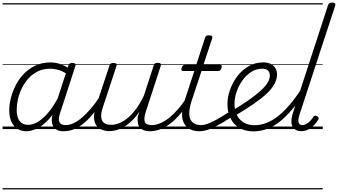

<svg xmlns="http://www.w3.org/2000/svg" viewBox="-20 -1005 2632 1495"><path d="M186 17Q144 17 114 -3Q84 -23 68 -59.5Q52 -96 52 -146Q52 -190 64.5 -240.5Q77 -291 102 -340.5Q127 -390 165.5 -430Q204 -470 256 -494.5Q308 -519 374 -519Q413 -519 452.5 -505Q492 -491 522 -467L511 -423Q469 -451 435.5 -460.5Q402 -470 371 -470Q317 -470 275 -449.5Q233 -429 201.5 -394Q170 -359 149.5 -317Q129 -275 119.5 -231.5Q110 -188 110 -150Q110 -114 119.5 -87.5Q129 -61 149 -47Q169 -33 200 -33Q236 -33 275.5 -56.5Q315 -80 356.5 -129Q398 -178 437 -254L450 -214Q406 -124 357.5 -73.5Q309 -23 264.5 -3Q220 17 186 17ZM474 17Q445 17 425 7Q405 -3 394 -22.5Q383 -42 383 -69Q383 -96 394 -130L512 -494Q516 -506 523 -510.5Q530 -515 543 -515Q561 -515 566 -507.5Q571 -500 566 -488L448 -125Q431 -74 443.5 -52.5Q456 -31 490 -31Q499 -31 502.5 -23.5Q506 -16 504.5 -7Q503 2 495.5 9.5Q488 17 474 17ZM0 460H622V470H0ZM0 -20H622V0H0ZM0 -505H622V-500H0ZM0 -980H622V-970H0Z M476 17Q465 17 460.5 9.5Q456 2 457.5 -7Q459 -16 467.5 -23.5Q476 -31 491 -31Q522 -31 554.5 -46.5Q587 -62 621 -91.5Q655 -121 690 -162.5Q725 -204 760 -257Q767 -268 776 -266.5Q785 -265 789.5 -257Q794 -249 788 -239Q751 -178 713.5 -130Q676 -82 637.5 -49.5Q599 -17 558.5 0Q518 17 476 17ZM622 460V470ZM622 -20V0ZM622 -505V-500ZM622 -980V-970Z M833 16Q786 16 754 -5Q722 -26 714 -68.5Q706 -111 727 -176L832 -494Q836 -506 842.5 -510.5Q849 -515 862 -515Q879 -515 885 -509Q891 -503 887 -491L780 -167Q766 -125 768 -94.5Q770 -64 789.5 -48.5Q809 -33 847 -33Q875 -33 907.5 -45.5Q940 -58 973.5 -85.5Q1007 -113 1039.5 -156.5Q1072 -200 1101 -262L1177 -496Q1181 -508 1187 -512Q1193 -516 1207 -516Q1223 -516 1229.5 -510.5Q1236 -505 1232 -493L1115 -134Q1098 -81 1107.5 -56Q1117 -31 1162 -31Q1172 -31 1175.5 -23.5Q1179 -16 1177.5 -7Q1176 2 1168 9.5Q1160 17 1146 17Q1120 17 1100.5 9.5Q1081 2 1069 -12Q1057 -26 1053.5 -47Q1050 -68 1053 -94L1064 -135Q1036 -92 1005.5 -63Q975 -34 944.5 -16.5Q914 1 885.5 8.5Q857 16 833 16ZM622 460H1293V470H622ZM622 -20H1293V0H622ZM622 -505H1293V-500H622ZM622 -980H1293V-970H622Z M1146 17Q1135 17 1130.5 9.5Q1126 2 1127.5 -7Q1129 -16 1137.5 -23.5Q1146 -31 1161 -31Q1191 -31 1224 -44Q1257 -57 1291 -83Q1325 -109 1361 -149Q1397 -189 1433 -244Q1441 -257 1450 -255Q1459 -253 1463.5 -243.5Q1468 -234 1461 -225Q1421 -161 1381.5 -115Q1342 -69 1302.5 -40Q1263 -11 1224 3Q1185 17 1146 17ZM1292 460V470ZM1292 -20V0ZM1292 -505V-500ZM1292 -980V-970Z M1534 17Q1490 17 1459.5 1Q1429 -15 1413 -45Q1397 -75 1397.5 -118.5Q1398 -162 1416 -217L1493 -452H1407Q1396 -452 1393.5 -458.5Q1391 -465 1394 -477Q1398 -489 1404.5 -494.5Q1411 -500 1421 -500H1508L1576 -709Q1580 -721 1586.5 -725.5Q1593 -730 1607 -730Q1624 -730 1630 -724Q1636 -718 1632 -706L1564 -500H1692Q1703 -500 1705.5 -494Q1708 -488 1705 -476Q1701 -463 1694.5 -457.5Q1688 -452 1678 -452H1549L1472 -219Q1456 -169 1454 -133Q1452 -97 1463 -74.5Q1474 -52 1495.5 -41.5Q1517 -31 1548 -31Q1558 -31 1562 -23.5Q1566 -16 1565 -7Q1564 2 1556 9.5Q1548 17 1534 17ZM1293 460H1681V470H1293ZM1293 -20H1681V0H1293ZM1293 -505H1681V-500H1293ZM1293 -980H1681V-970H1293Z M1534 17Q1523 17 1518.5 9.5Q1514 2 1515.5 -7Q1517 -16 1525.5 -23.5Q1534 -31 1549 -31Q1566 -31 1593 -40Q1620 -49 1663 -72Q1706 -95 1770 -137Q1779 -143 1786 -140Q1793 -137 1797 -129Q1801 -121 1799.5 -112Q1798 -103 1790 -98Q1719 -52 1671.5 -27Q1624 -2 1591.5 7.5Q1559 17 1534 17ZM1680 460V470ZM1680 -20V0ZM1680 -505V-500ZM1680 -980V-970Z M1790 -144Q1866 -190 1920.5 -228.5Q1975 -267 2011 -300Q2047 -333 2064 -361.5Q2081 -390 2081 -416Q2081 -442 2066.5 -456Q2052 -470 2022 -470Q1975 -470 1935.5 -444.5Q1896 -419 1867 -378Q1838 -337 1822 -289.5Q1806 -242 1806 -199Q1806 -154 1819 -122Q1832 -90 1853.5 -69.5Q1875 -49 1903 -39.5Q1931 -30 1963 -30Q1973 -30 1977.5 -22.5Q1982 -15 1980 -5.5Q1978 4 1971.5 11Q1965 18 1955 18Q1891 18 1845.5 -8Q1800 -34 1775.5 -82Q1751 -130 1751 -195Q1751 -249 1771 -306Q1791 -363 1827.5 -411Q1864 -459 1915 -489Q1966 -519 2029 -519Q2067 -519 2090.5 -506Q2114 -493 2125.5 -472Q2137 -451 2137 -426Q2137 -388 2117 -351Q2097 -314 2056 -275.5Q2015 -237 1953 -194.5Q1891 -152 1807 -102ZM1681 460H2169V470H1681ZM1681 -20H2169V0H1681ZM1681 -505H2169V-500H1681ZM1681 -980H2169V-970H1681Z M1951 18Q1942 18 1937.5 11Q1933 4 1934 -5.5Q1935 -15 1941.5 -22.5Q1948 -30 1960 -30Q2007 -30 2052.5 -47Q2098 -64 2143.5 -99.5Q2189 -135 2235 -188.5Q2281 -242 2328 -315Q2333 -324 2342 -321.5Q2351 -319 2356.5 -311Q2362 -303 2357 -293Q2306 -215 2257.5 -156.5Q2209 -98 2160 -59Q2111 -20 2059 -1Q2007 18 1951 18ZM2168 460V470ZM2168 -20V0ZM2168 -505V-500ZM2168 -980V-970Z M2326 16Q2277 16 2257.5 -20Q2238 -56 2262 -130L2534 -964Q2539 -976 2545 -980.5Q2551 -985 2565 -985Q2582 -985 2588 -979Q2594 -973 2590 -961L2313 -115Q2299 -73 2305 -52Q2311 -31 2334 -31Q2351 -31 2367 -40.5Q2383 -50 2396.5 -64.5Q2410 -79 2420 -94Q2424 -101 2431 -104Q2438 -107 2449 -100Q2460 -94 2461 -86.5Q2462 -79 2457 -71Q2444 -50 2425 -30Q2406 -10 2381.5 3Q2357 16 2326 16ZM2169 460H2493V470H2169ZM2169 -20H2493V0H2169ZM2169 -505H2493V-500H2169ZM2169 -980H2493V-970H2169Z"/></svg>

Font: Playwrite NO Guides
Style: Regular
Weight: 400
Designer: Veronika Burian, José Scaglione
Foundry: TypeTogether
Version: Version 1.003